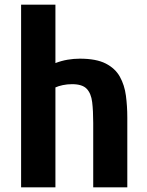

<svg xmlns="http://www.w3.org/2000/svg" viewBox="-20 -800 633 828"><path d="M529 8V-293Q529 -342 523 -387.5Q517 -433 497 -469Q477 -505 436 -526Q395 -547 324 -547Q298 -547 271.5 -542.5Q245 -538 219 -528V-780H71V8H219V-423Q232 -429 251 -433Q270 -437 291 -437Q335 -437 354 -417Q373 -397 377.5 -359.5Q382 -322 382 -270V8Z"/></svg>

Font: Repo Bold
Style: Bold
Weight: 700
Designer: Stefan Peev
Foundry: Context Ltd
Version: Version 1.502